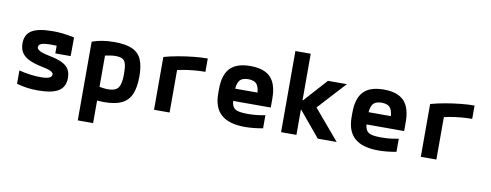

<svg xmlns="http://www.w3.org/2000/svg" viewBox="-73 -1111 4346 1701"><g transform="rotate(10 2100.0 -260.0)"><path d="M279 10Q226 10 181 3.5Q136 -3 90 -16V-136Q141 -123 191 -116.5Q241 -110 284 -110Q336 -110 360.5 -120Q385 -130 385 -151Q385 -163 375 -171.5Q365 -180 343 -187.5Q321 -195 285 -202Q210 -217 163.5 -239.5Q117 -262 96 -296Q75 -330 75 -377Q75 -458 133.5 -494Q192 -530 324 -530Q371 -530 414 -525Q457 -520 516 -508L515 -340H377V-480L437 -405Q404 -408 378 -409Q352 -410 332 -410Q268 -410 241.5 -400.5Q215 -391 215 -368Q215 -356 226.5 -345.5Q238 -335 262.5 -326.5Q287 -318 326 -310Q400 -296 443.5 -275Q487 -254 506 -222.5Q525 -191 525 -145Q525 -64 466.5 -27Q408 10 279 10Z M676 -498Q760 -530 878 -530Q976 -530 1035 -504.5Q1094 -479 1120 -422Q1146 -365 1146 -270Q1146 -169 1119.5 -107.5Q1093 -46 1034 -18Q975 10 879 10Q846 10 815 7Q784 4 755 -1L778 -124Q817 -115 843 -111.5Q869 -108 891 -108Q936 -108 961.5 -122.5Q987 -137 997.5 -172Q1008 -207 1008 -267Q1008 -324 999.5 -355Q991 -386 969.5 -398Q948 -410 908 -410Q884 -410 856 -405.5Q828 -401 784 -390L814 -462V210H676Z M1325 -475Q1385 -492 1453.5 -504Q1522 -516 1590 -523Q1658 -530 1715 -530V-410Q1664 -410 1610.5 -405Q1557 -400 1508.5 -391Q1460 -382 1423 -370L1465 -435V0H1325Z M2144 10Q2000 10 1930 -51.5Q1860 -113 1860 -240V-280Q1860 -409 1918 -469.5Q1976 -530 2100 -530Q2224 -530 2282 -469.5Q2340 -409 2340 -280V-199H1938V-309H2236L2203 -274Q2203 -350 2180 -381Q2157 -412 2101 -412Q2045 -412 2022 -381Q1999 -350 1999 -274V-246Q1999 -188 2010.5 -158.5Q2022 -129 2054 -118.5Q2086 -108 2149 -108Q2184 -108 2218.5 -111Q2253 -114 2305 -124V-6Q2268 1 2225.5 5.5Q2183 10 2144 10Z M2468 0V-730H2606V-311H2610L2798 -520H2968L2739 -270L2968 0H2798L2610 -226H2606V0Z M3344 10Q3200 10 3130 -51.5Q3060 -113 3060 -240V-280Q3060 -409 3118 -469.5Q3176 -530 3300 -530Q3424 -530 3482 -469.5Q3540 -409 3540 -280V-199H3138V-309H3436L3403 -274Q3403 -350 3380 -381Q3357 -412 3301 -412Q3245 -412 3222 -381Q3199 -350 3199 -274V-246Q3199 -188 3210.5 -158.5Q3222 -129 3254 -118.5Q3286 -108 3349 -108Q3384 -108 3418.5 -111Q3453 -114 3505 -124V-6Q3468 1 3425.5 5.5Q3383 10 3344 10Z M3725 -475Q3785 -492 3853.5 -504Q3922 -516 3990 -523Q4058 -530 4115 -530V-410Q4064 -410 4010.5 -405Q3957 -400 3908.5 -391Q3860 -382 3823 -370L3865 -435V0H3725Z"/></g></svg>

Font: M PLUS Code Latin Expanded
Style: Bold
Weight: 700
Width: 7
Designer: Coji Morishita
Foundry: UNDERFOREST DESIGN
Version: Version 1.002; ttfautohint (v1.8.3)